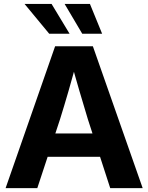

<svg xmlns="http://www.w3.org/2000/svg" viewBox="-20 -965 761 985"><path d="M8.8 0 262.7 -727.5H456.5L711.9 0H545.4L430.7 -353.5Q409.7 -422.9 387.5 -498.3Q365.2 -573.7 339.8 -668H379.4Q353.5 -573.7 331.5 -498Q309.6 -422.4 288.1 -353.5L171.4 0ZM169.4 -160.6V-280.3H551.3V-160.6ZM401.9 -792 311.5 -944.8H441.4L503.9 -792ZM232.4 -792 106 -944.8H244.6L336.9 -792Z"/></svg>

Font: Inter 28pt
Style: Bold
Weight: 700
Designer: Rasmus Andersson
Foundry: rsms
Version: Version 4.001;git-66647c0bb